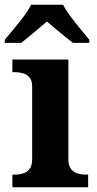

<svg xmlns="http://www.w3.org/2000/svg" viewBox="-35 -786 407 806"><path d="M17 0V-53H29Q44 -53 60.5 -57.5Q77 -62 88.5 -75.9Q100 -89.8 100 -117.7V-422Q100 -448.9 88 -462Q76 -475 59.5 -479Q43 -483 29 -483H17V-536H252V-118Q252 -90 263.5 -76Q275 -62 292 -57.5Q309 -53 323 -53H335V0ZM-15 -619Q1 -638 22.5 -664Q44 -690 64.5 -717Q85 -744 95 -766H230Q241 -744 261 -717Q281 -690 303 -664Q325 -638 340 -619V-606H271Q257 -617 237 -633Q217 -649 197 -666Q177 -683 162 -696Q147 -683 127 -666Q107 -649 87.5 -633Q68 -617 54 -606H-15Z"/></svg>

Font: Noto Serif Gujarati
Style: Regular
Weight: 400
Designer: Universal Thirst, Indian Type Foundry and the Monotype Design Team
Foundry: Monotype Imaging Inc.
Version: Version 2.102